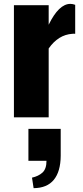

<svg xmlns="http://www.w3.org/2000/svg" viewBox="-20 -605 426 990"><path d="M153.3 365.2 145 311Q178.2 303.7 199 284.9Q219.7 266.1 219.7 224.1H126.5V59.6H293V198.2Q292.5 279.3 257.6 322Q222.7 364.7 153.3 365.2ZM51.8 0V-578.1H231V-477.5Q283.2 -585 342.8 -585Q355 -585 367.7 -580.1V-430.7Q360.4 -431.6 353 -430.7Q280.3 -425.8 231 -355V0Z"/></svg>

Font: Oswald
Style: Heavy
Weight: 800
Designer: Vernon Adams
Foundry: Vernon Adams
Version: 3.0; ttfautohint (v0.95) -l 8 -r 50 -G 200 -x 0 -w "G" -W -c